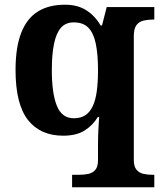

<svg xmlns="http://www.w3.org/2000/svg" viewBox="-20 -566 688 815"><path d="M286 229V176H315Q337 176 355.5 172Q374 168 385 154.5Q396 141 396 114V49Q396 32 396.5 10.5Q397 -11 398.5 -32.5Q400 -54 401 -69H395Q374 -34 339 -12Q304 10 248 10Q151 10 98.5 -57Q46 -124 46 -269Q46 -365 70 -426.5Q94 -488 140.5 -517Q187 -546 256 -546Q310 -546 347 -522Q384 -498 407 -458H413L433 -536H635V-483H629Q608 -483 589 -478.5Q570 -474 559 -459Q548 -444 548 -413V114Q548 141 559.5 154.5Q571 168 589 172Q607 176 629 176H635V229ZM293 -64Q323 -64 342.5 -77Q362 -90 374 -116Q386 -142 391 -180Q396 -218 396 -267Q396 -336 386.5 -381Q377 -426 355 -448.5Q333 -471 293 -471Q259 -471 239 -448.5Q219 -426 209.5 -381Q200 -336 200 -268Q200 -169 221.5 -116.5Q243 -64 293 -64Z"/></svg>

Font: Noto Serif Myanmar
Style: Regular
Weight: 400
Designer: Ben Mitchell and the Monotype Design Team
Foundry: Monotype Imaging Inc.
Version: Version 2.106